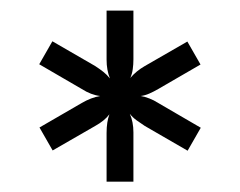

<svg xmlns="http://www.w3.org/2000/svg" viewBox="-20 -776 465 372"><path d="M369 -528.5 343.5 -484 260.5 -532Q252 -537.5 244.5 -543Q237 -548.5 231.5 -555.5Q238.5 -540 238.5 -519.5V-424H186.5V-518.5Q186.5 -540 192 -554.5Q182.5 -542 164.5 -532L82 -484.5L56.5 -529L138.5 -576.5Q156.5 -587 174 -590Q156.5 -592 138.5 -603.5L56 -651.5L81.5 -696L164.5 -648Q173 -642.5 180.2 -636.8Q187.5 -631 193 -624Q186.5 -640 186.5 -660.5V-755.5H238.5V-661Q238.5 -651 237.2 -642Q236 -633 232.5 -625Q244 -638.5 260.5 -648L343 -695.5L368.5 -651L286.5 -603.5Q278 -598.5 269.5 -594.8Q261 -591 252.5 -590Q261 -588.5 269.5 -585.2Q278 -582 286.5 -576.5Z"/></svg>

Font: LatoLatin Semibold
Style: Regular
Weight: 600
Designer: Lukasz Dziedzic with Adam Twardoch and Botio Nikoltchev
Foundry: tyPoland Lukasz Dziedzic
Version: Version 2.015; 2015-08-06; http://www.latofonts.com/